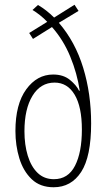

<svg xmlns="http://www.w3.org/2000/svg" viewBox="-20 -830 449 809"><path d="M140 -809Q176 -788 208 -756L294 -810L311 -784L228 -734Q297 -654 330.5 -544.5Q364 -435 364 -310Q364 -170 322 -105.5Q280 -41 206 -41Q149 -41 113.5 -75Q78 -109 61.5 -163Q45 -217 45 -278Q45 -391 90.5 -453.5Q136 -516 204 -516Q247 -516 274.5 -493.5Q302 -471 313 -448H316Q305 -521 276 -591.5Q247 -662 199 -716L119 -666L103 -691L179 -738Q165 -753 148.5 -766Q132 -779 117 -788ZM210 -482Q151 -482 117 -426.5Q83 -371 83 -277Q83 -220 97 -174Q111 -128 138.5 -101.5Q166 -75 207 -75Q267 -75 296 -131.5Q325 -188 325 -284Q325 -380 294.5 -431Q264 -482 210 -482Z"/></svg>

Font: Noto Sans Tamil UI ExtraCondensed ExtraLight
Style: Regular
Weight: 200
Width: 2
Designer: Jelle Bosma - Monotype Design Team
Foundry: Monotype Imaging Inc.
Version: Version 2.004; ttfautohint (v1.8.4.7-5d5b)